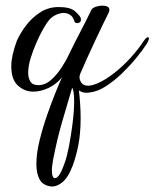

<svg xmlns="http://www.w3.org/2000/svg" viewBox="-20 -316 548 681"><path d="M159 345Q131 341 120 319.5Q109 298 109 266Q109 228 120.5 181.5Q132 135 148 89.5Q164 44 178.5 8.5Q193 -27 200 -42Q181 -18 153 -4.5Q125 9 98 9Q67 9 43.5 -12.5Q20 -34 20 -81Q20 -118 40 -172Q51 -197 71.5 -224.5Q92 -252 121.5 -271.5Q151 -291 188 -291Q229 -291 245.5 -276.5Q262 -262 266 -253Q267 -250 267 -246Q267 -240 263 -237Q259 -234 254 -234Q246 -234 244 -240Q239 -257 228.5 -263.5Q218 -270 206 -270Q193 -270 179 -263.5Q165 -257 155 -246Q147 -237 134.5 -215.5Q122 -194 109.5 -165.5Q97 -137 88.5 -109Q80 -81 80 -58Q80 -39 88 -26.5Q96 -14 116 -14Q140 -14 160.5 -32Q181 -50 197.5 -75Q214 -100 223 -120Q247 -169 269 -211Q291 -253 304 -281Q308 -288 319.5 -292Q331 -296 343 -296Q354 -296 361 -292.5Q368 -289 368 -281Q368 -276 365 -270Q357 -254 344 -227.5Q331 -201 316.5 -169.5Q302 -138 288 -107.5Q274 -77 264 -53Q262 -47 262 -42Q262 -32 269 -22Q276 -12 293 -12Q304 -12 325 -20Q353 -32 384.5 -56.5Q416 -81 444 -112Q472 -143 490 -171Q499 -184 505 -184Q508 -184 508 -180Q508 -172 500 -160Q486 -138 463 -110Q440 -82 412.5 -55.5Q385 -29 355.5 -10Q326 9 298 12Q296 12 293.5 12.5Q291 13 289 13Q275 13 267.5 9Q260 5 260 5Q266 59 266 102Q266 157 258 198Q250 239 238 271Q222 314 200.5 331Q179 348 159 345ZM175 316Q191 316 210 260Q217 242 224.5 203.5Q232 165 237.5 121Q243 77 243 43Q243 27 241.5 14.5Q240 2 236 -5Q216 62 199.5 119Q183 176 169 247Q167 259 165.5 269Q164 279 164 287Q164 316 175 316Z"/></svg>

Font: Gwendolyn
Style: Bold
Weight: 700
Designer: Robert E. Leuschke
Foundry: Robert E. Leuschke
Version: Version 1.010; ttfautohint (v1.8.3)